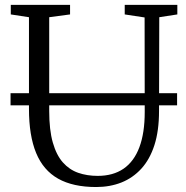

<svg xmlns="http://www.w3.org/2000/svg" viewBox="-20 -763 768 792"><path d="M376.5 8.5Q281 8.5 219.8 -26Q158.5 -60.5 129 -132Q99.5 -203.5 99.5 -314V-692L24.5 -703.5V-743H269V-703.5L183 -692V-305.5Q183 -227 197.8 -175.2Q212.5 -123.5 239.2 -93.2Q266 -63 302.5 -50.2Q339 -37.5 383 -37.5Q446.5 -37.5 489.8 -67.2Q533 -97 555 -155.8Q577 -214.5 577 -301L576.5 -691L494.5 -703.5V-743H711.5V-703.5L637 -692L636 -305Q636 -223.5 617 -164.5Q598 -105.5 563 -67.2Q528 -29 480.8 -10.2Q433.5 8.5 376.5 8.5ZM710.5 -378.5V-328.5H23.5V-378.5Z"/></svg>

Font: Merriweather 36pt Light
Style: Regular
Weight: 300
Designer: Eben Sorkin
Foundry: Eben Sorkin
Version: Version 2.100